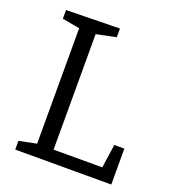

<svg xmlns="http://www.w3.org/2000/svg" viewBox="-128 -797 810 896"><g transform="rotate(20 276.5 -349.0)"><path d="M475.7 -178.3H525.7V0H48.7V-43.3L147 -63.3L135.3 -45.7V-650L147 -632.3L48.7 -649.7V-693L314.7 -698V-654.7L206 -632.3L217 -650V-46.3L202.3 -61H470.7L456.7 -46Z"/></g></svg>

Font: Bitter Thin
Style: Regular
Weight: 100
Designer: Sol Matas, and Bitter project Authors
Foundry: Sol Matas
Version: Version 2.002